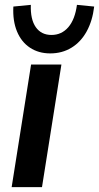

<svg xmlns="http://www.w3.org/2000/svg" viewBox="-20 -771 408 791"><path d="M28 0 108 -505H233L153 0ZM187 -551Q139 -551 103.5 -574.5Q68 -598 50 -641.5Q32 -685 35 -744L107 -751Q105 -691 127.5 -659Q150 -627 192 -627Q234 -627 261.5 -659Q289 -691 297 -751L368 -744Q361 -685 337 -641.5Q313 -598 274.5 -574.5Q236 -551 187 -551Z"/></svg>

Font: Mulish ExtraLight
Style: Italic
Weight: 200
Italic angle: -9°
Designer: Vernon Adams
Foundry: Vernon Adams
Version: Version 3.603